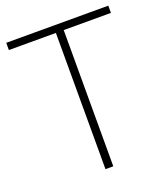

<svg xmlns="http://www.w3.org/2000/svg" viewBox="-132 -806 779 898"><g transform="rotate(-20 257.5 -357.0)"><path d="M277 0H238V-678H4V-714H512V-678H277Z"/></g></svg>

Font: Noto Sans Bengali ExtraLight
Style: Regular
Weight: 200
Designer: Jelle Bosma - Monotype Design Team
Foundry: Monotype Imaging Inc.
Version: Version 2.003; ttfautohint (v1.8.4.7-5d5b)